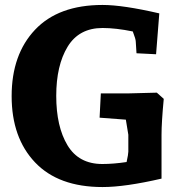

<svg xmlns="http://www.w3.org/2000/svg" viewBox="-20 -740 739 775"><path d="M394 -720Q476 -720 623 -686L610 -521L531 -525L528 -572Q528 -582 516 -613Q448 -627 394 -627Q299 -627 253 -551.5Q207 -476 207 -353Q207 -229 252.5 -153.5Q298 -78 393 -78Q438 -78 491 -86Q498 -118 498 -128V-196L488 -257L382 -265L387 -363H498L613 -366L641 -341Q632 -246 632 -196V-19Q485 15 394 15Q216 15 121.5 -84.5Q27 -184 27 -352Q27 -520 121.5 -620Q216 -720 394 -720Z"/></svg>

Font: Andada
Style: Bold
Weight: 700
Designer: Carolina Giovagnoli
Foundry: Carolina Giovagnoli
Version: Version 1.003